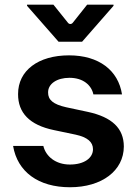

<svg xmlns="http://www.w3.org/2000/svg" viewBox="-20 -789 589 820"><path d="M208.1 -769.2H95.5V-764.2L230.1 -610.8H330.6L464.8 -764.2V-769.2H352.3L290.8 -691.8C285.2 -684.7 275.6 -684.7 270.2 -691.8ZM501.1 -385.7C485.4 -488.3 402.7 -552.6 274.9 -552.6C143.5 -552.6 56.8 -487.9 57.2 -387.1C56.8 -307.5 105.8 -255 210.6 -233.3L303.6 -213.8C353.7 -202.8 377.1 -182.5 377.1 -151.6C377.1 -114.3 339.8 -86.3 278.4 -86.3C218 -86.3 175.8 -120.7 165.1 -165.8H35.9C54.3 -55.4 143.8 10.7 278.8 10.7C415.1 10.7 508.5 -60 508.9 -163.4C508.5 -241.1 458.5 -288.7 355.5 -311.1L262.4 -331C207 -343.4 185 -362.6 185.4 -394.2C185 -431.1 223 -456.7 276.6 -456.7C335.9 -456.7 370.7 -424.7 378.9 -385.7Z"/></svg>

Font: RA Gorm Semi Bold
Style: Regular
Weight: 600
Designer: Rasmus Andersson
Foundry: rsms
Version: Version 3.000;hotconv 1.0.109;makeotfexe 2.5.65596